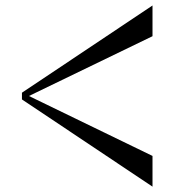

<svg xmlns="http://www.w3.org/2000/svg" viewBox="-20 -681 658 700"><path d="M60 -343V-318.5L536 -0.5V-112.5L85.5 -331L536 -549V-661Z"/></svg>

Font: Beautique Display Thin
Style: Bold
Weight: 500
Designer: Nhat-Quang Ngo
Version: Version 1.100;Glyphs 3.2.3 (3260)